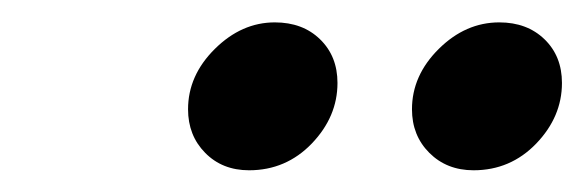

<svg xmlns="http://www.w3.org/2000/svg" viewBox="-20 -685 532 175"><path d="M411.6 -529.8Q387.2 -529.8 371.3 -545.7Q355.5 -561.5 355.5 -585.4Q355.5 -616.2 379.9 -640.4Q404.3 -664.6 435.1 -664.6Q460.4 -664.6 476.3 -649.2Q492.2 -633.8 492.2 -609.4Q492.2 -578.6 468.8 -554.2Q445.3 -529.8 411.6 -529.8ZM207 -529.8Q182.6 -529.8 167 -545.7Q151.4 -561.5 151.4 -585.4Q151.4 -616.2 175.8 -640.4Q200.2 -664.6 230.5 -664.6Q255.9 -664.6 271.7 -649.2Q287.6 -633.8 287.6 -609.4Q287.6 -578.6 264.2 -554.2Q240.7 -529.8 207 -529.8Z"/></svg>

Font: Elstob 18pt SemiBold
Style: Italic
Weight: 600
Italic angle: -20°
Designer: Peter S. Baker
Version: Version 1.015